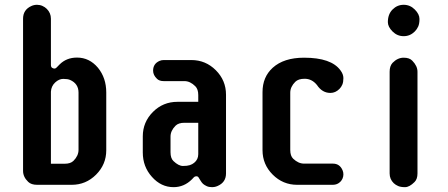

<svg xmlns="http://www.w3.org/2000/svg" viewBox="-20 -771 1870 801"><path d="M76.2 -692.9Q76.2 -730.5 111.3 -746.1Q122.1 -751 134.3 -751Q146.5 -751 157 -746.3Q167.5 -741.7 175.3 -733.9Q192.4 -716.8 192.4 -692.9V-500.5Q192.4 -491.2 197.5 -488Q202.6 -484.9 207.3 -484.9Q211.9 -484.9 215.8 -489Q219.7 -493.2 228.5 -502Q257.3 -530.8 301.3 -530.8Q353 -530.8 388.7 -488.3Q423.3 -445.8 423.3 -385.3V-144Q423.3 -85 380.9 -42.5Q338.4 0 279.3 0H134.8Q110.4 0 97.7 -12.2Q76.2 -32.7 76.2 -58.1ZM307.6 -384.8Q307.6 -421.9 272.5 -437.5Q262.2 -441.9 244.1 -441.9Q226.1 -441.9 210 -426.8Q193.8 -411.6 192.4 -388.7V-87.9H250Q274.4 -87.9 286.6 -100.1Q307.6 -121.1 307.6 -146Z M618.7 -476.1Q618.7 -505.4 646 -517.1Q653.8 -520.5 663.1 -520.5H778.3Q837.9 -520.5 880.4 -478Q922.9 -435.5 922.9 -376V-47.4Q922.9 -10.3 887.7 4.9Q877 9.8 864.3 9.8Q851.6 9.8 842.5 5.6Q833.5 1.5 827.1 -3.9Q821.8 -8.8 816.4 -17.8Q811 -26.9 808.1 -31.2Q805.2 -35.6 798.8 -35.6Q792.5 -35.6 788.6 -31.2L780.8 -22.9Q748 9.8 704.1 9.8Q651.9 9.8 613.8 -33.2Q575.7 -75.7 575.7 -134.8V-202.1Q575.7 -261.7 618.2 -304.2Q660.2 -346.2 720.2 -346.2H807.1V-374.5Q807.1 -398.9 794.9 -411.1Q773.4 -432.6 749.5 -432.6H663.1Q645 -432.6 635.3 -441.9Q618.7 -457.5 618.7 -476.1ZM691.4 -135.7Q691.4 -110.8 703.6 -99.1Q725.1 -78.6 743.2 -78.6Q761.2 -78.6 771.7 -82Q782.2 -85.4 790 -91.8Q807.1 -105.5 807.1 -127.9V-258.8H749.5Q724.6 -258.8 712.4 -246.6Q691.4 -225.6 691.4 -201.2Z M1302.2 -416.5Q1281.2 -442.4 1251 -442.4Q1224.6 -442.4 1211.9 -429.7Q1190.9 -408.7 1190.9 -384.3V-145.5Q1190.9 -120.6 1203.1 -108.9Q1224.6 -88.4 1248.5 -88.4H1368.7Q1397.5 -88.4 1409.2 -60.5Q1412.6 -52.7 1412.6 -43.7Q1412.6 -34.7 1409.2 -26.6Q1405.8 -18.6 1399.9 -12.7Q1387.2 0 1368.7 0H1219.7Q1160.2 0 1117.7 -42.5Q1075.2 -85 1075.2 -144.5V-386.7Q1075.2 -449.7 1117.7 -488.3Q1164.1 -530.3 1248.5 -530.3Q1362.3 -530.3 1400.4 -477.5Q1412.6 -461.4 1412.6 -445.1Q1412.6 -428.7 1408.2 -418.2Q1403.8 -407.7 1396 -399.9Q1379.4 -383.3 1358.4 -383.3Q1324.2 -383.3 1302.2 -416.5Z M1605.5 -471.7Q1605.5 -495.6 1617.7 -508.8Q1638.7 -530.3 1664.1 -530.3Q1688.5 -530.3 1700.2 -517.6Q1721.7 -495.6 1721.7 -471.7V-47.4Q1721.7 -23.9 1709.5 -11.7Q1688 9.8 1669.9 9.8Q1651.9 9.8 1641.1 5.1Q1630.4 0.5 1622.6 -6.8Q1605.5 -23.4 1605.5 -47.4ZM1664.1 -751Q1690.9 -751 1710.4 -731.4Q1730 -711.9 1730 -691.9Q1730 -671.9 1724.6 -660.2Q1719.2 -648.4 1710.4 -639.6Q1690.9 -620.1 1664.1 -620.1Q1637.2 -620.1 1617.7 -639.6Q1598.1 -659.2 1598.1 -678.7Q1598.1 -711.9 1617.7 -731.4Q1637.2 -751 1664.1 -751Z"/></svg>

Font: Supermercado
Style: Regular
Weight: 400
Designer: James Grieshaber
Foundry: James Grieshaber
Version: Version 1.002